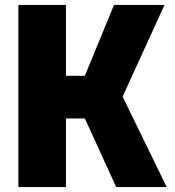

<svg xmlns="http://www.w3.org/2000/svg" viewBox="-20 -763 712 783"><path d="M55 0V-743H249V-454H326L445 -743H651L480 -369L660 0H454L326 -280H249V0Z"/></svg>

Font: Exo Thin Black
Style: Regular
Weight: 900
Version: Version 2.000